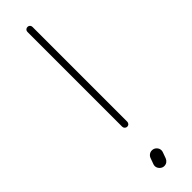

<svg xmlns="http://www.w3.org/2000/svg" viewBox="-239 -653 659 659"><g transform="rotate(-45 91.0 -323.0)"><path d="M92.3 -173.3Q87.4 -173.3 83.7 -177Q80.1 -180.7 80.1 -185.5V-645.5Q80.1 -650.9 83.7 -654.3Q87.4 -657.7 92.3 -657.7Q97.7 -657.7 101.1 -654.3Q104.5 -650.9 104.5 -645.5V-185.5Q104.5 -180.7 101.1 -177Q97.7 -173.3 92.3 -173.3ZM86.9 12.2Q77.6 12.2 70.6 5.1Q63.5 -2 63.5 -11.2Q63.5 -14.6 64.9 -19L72.8 -40.5Q75.2 -47.4 81.1 -51.8Q86.9 -56.2 94.7 -56.2Q104.5 -56.2 111.3 -49.3Q118.2 -42.5 118.2 -32.7Q118.2 -29.3 116.7 -24.9L108.9 -3.4Q106.4 3.4 100.6 7.8Q94.7 12.2 86.9 12.2Z"/></g></svg>

Font: Velvelyne Light
Style: Regular
Weight: 200
Designer: Manon Van der Borght et Mariel Nils
Foundry: Velvetyne
Version: Version 1.070